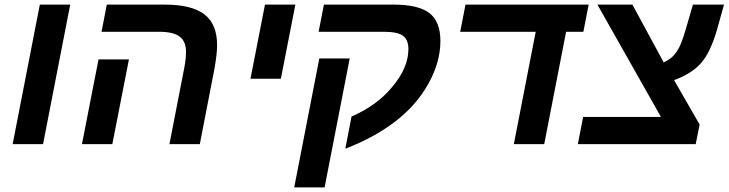

<svg xmlns="http://www.w3.org/2000/svg" viewBox="-20 -626 3165 834"><path d="M153 -606H285L167 0H35Z M468 0H336L408 -368H540ZM788 -401Q788 -446 760.5 -467Q733 -488 670 -488H421L444 -606H695Q813 -606 868 -563.5Q923 -521 923 -430Q923 -409 920 -384Q917 -359 912 -330L848 0H716L781 -334Q788 -372 788 -401Z M1131 -606H1263L1200 -284H1068Z M1499 -372 1390 188H1258L1367 -372ZM1387 -606H1689Q1798 -606 1845.5 -569Q1893 -532 1893 -448Q1893 -355 1840 -261Q1788 -168 1696.5 -98Q1605 -28 1480 20L1507 -120Q1617 -167 1685 -250Q1754 -332 1754 -413Q1754 -453 1730.5 -470.5Q1707 -488 1647 -488H1364Z M2344 0H2212L2307 -488H1979L2002 -606H2537L2514 -488H2439Z M3002 0H2490L2513 -118H2851L2575 -606H2727L2863 -355Q2881 -363 2894.5 -374Q2908 -385 2919 -401Q2930 -417 2939 -439.5Q2948 -462 2957 -493L2990 -606H3125L3093 -492Q3064 -395 3025 -352Q2985 -306 2908 -278L3019 -85Z"/></svg>

Font: Libra Sans Modern
Style: Bold Italic
Weight: 700
Italic angle: -12°
Foundry: Stefan Peev, Context Ltd
Version: Version 1.000